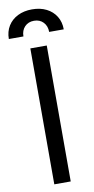

<svg xmlns="http://www.w3.org/2000/svg" viewBox="-117 -971 497 1012"><g transform="rotate(-10 132.0 -464.5)"><path d="M175.8 -727.5V0H87.9V-727.5ZM-15.1 -795.9Q-15.1 -835.4 3.4 -865.5Q22 -895.5 55.2 -912.1Q88.4 -928.7 131.8 -928.7Q175.8 -928.7 208.7 -912.1Q241.7 -895.5 260.3 -865.5Q278.8 -835.4 278.8 -795.9H200.7Q200.7 -827.6 181.6 -847.7Q162.6 -867.7 131.8 -867.7Q101.1 -867.7 82 -847.7Q63 -827.6 63 -795.9Z"/></g></svg>

Font: GitLab Sans
Style: Regular
Weight: 400
Designer: Rasmus Andersson
Foundry: Modifications by GitLab B.V., manufactured by rsms
Version: Version 4.000;git-c8fb6b7